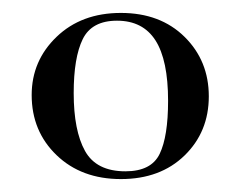

<svg xmlns="http://www.w3.org/2000/svg" viewBox="-20 -650 372 297"><path d="M29 -503Q29 -556 67.5 -593Q106 -630 167 -630Q228 -630 265.5 -593Q303 -556 303 -501Q303 -446 265.5 -409.5Q228 -373 167 -373Q106 -373 67.5 -410Q29 -447 29 -503ZM240 -494Q240 -557 220.5 -587.5Q201 -618 161 -618Q122 -618 108 -589.5Q94 -561 94 -506Q94 -448 111.5 -416.5Q129 -385 174 -385Q214 -385 227 -412Q240 -439 240 -494Z"/></svg>

Font: Cormorant Infant Medium
Style: Regular
Weight: 500
Designer: Christian Thalmann (Catharsis Fonts)
Version: Version 3.000